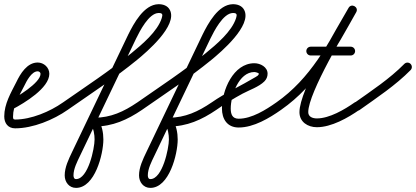

<svg xmlns="http://www.w3.org/2000/svg" viewBox="-30 -584 1987 917"><path d="M32.3 -63.5C32.3 -63.5 32.3 -63.5 32.3 -63.5C85.6 -91.6 205.6 -163.2 205.6 -231.5C205.6 -261.5 179.5 -285.4 150 -285.4C99.4 -285.4 67.3 -232.1 48.1 -192.1C48.1 -192.1 48.1 -192.2 48.2 -192.3C48.2 -192.4 48.3 -192.5 48.3 -192.5C22.1 -140.8 -9.7 -87.7 -9.7 -28.1C-9.7 4.2 8.1 28.9 42.3 28.9C127.6 28.9 225.7 -11.7 294.1 -59.8C303.6 -66.5 305.8 -79.6 299.2 -89.1C292.5 -98.6 279.4 -100.8 269.9 -94.2C269.9 -94.2 269.9 -94.2 269.9 -94.2C208.6 -51.1 118.9 -13.1 42.3 -13.1C32.4 -13.1 32.3 -18.9 32.3 -28.1C32.3 -80 62.9 -128.4 85.7 -173.5C85.7 -173.5 85.8 -173.6 85.8 -173.7C85.9 -173.8 85.9 -173.9 85.9 -173.9C96.6 -196 120.4 -243.4 150 -243.4C156.4 -243.4 163.6 -238.3 163.6 -231.5C163.6 -187.6 47.6 -119.1 12.7 -100.7C2.5 -95.3 -1.4 -82.6 4 -72.3C9.4 -62 22.1 -58.1 32.3 -63.5Z M294 -59.8C294 -59.8 294 -59.8 294 -59.8C404.7 -137 519.8 -212.2 624.3 -297.7C670.2 -335.3 819.4 -462.2 781.4 -536.2C770.7 -557.1 748.4 -564.3 726.4 -563.9C657.3 -562.5 608.5 -471.5 582.2 -418.3C582.2 -418.3 582.2 -418.2 582.2 -418.2C582.1 -418.1 582.1 -418.1 582.1 -418.1C492.8 -231.4 403.5 -44.7 314.2 142.1C297.9 176.1 279 215 279 253.5C279 285.2 299.5 313.4 333.1 313.4C423.2 313.4 463.7 152.1 463.7 82C463.7 50.6 457 13.7 438.7 -12.7C434.5 -18.9 426.4 -10.6 421.3 -0.9C416.2 8.9 414 20.2 421.4 20.2C507.6 20.2 578.2 -11.6 648.8 -59.6C658.4 -66.2 660.9 -79.2 654.4 -88.8C647.8 -98.4 634.8 -100.9 625.2 -94.4C561.6 -51.2 499 -21.8 421.4 -21.8C414 -21.8 407.5 -16.6 404 -9.9C400.5 -3.3 399.9 5 404.2 11.1C417.4 30.4 421.7 59.3 421.7 82C421.7 124.9 390.9 271.4 333.1 271.4C323.4 271.4 321 261.4 321 253.5C321 222.1 338.7 188.1 352.1 160.2C441.4 -26.5 530.7 -213.2 620 -399.9C620 -399.9 620 -399.9 619.9 -399.8C619.9 -399.8 619.9 -399.7 619.9 -399.7C637 -434.3 680.4 -520.9 727.2 -521.9C746.3 -522.2 748 -515 742.5 -497.5C722.2 -433.2 647.6 -371 597.8 -330.3C494 -245.4 379.8 -170.9 270 -94.2C260.5 -87.6 258.1 -74.5 264.8 -65C271.4 -55.5 284.5 -53.1 294 -59.8Z M649 -59.8C649 -59.8 649 -59.8 649 -59.8C759.7 -137 874.8 -212.2 979.3 -297.7C1025.2 -335.3 1174.4 -462.2 1136.4 -536.2C1125.7 -557.1 1103.4 -564.3 1081.4 -563.9C1012.3 -562.5 963.5 -471.5 937.2 -418.3C937.2 -418.3 937.2 -418.2 937.2 -418.2C937.1 -418.1 937.1 -418.1 937.1 -418.1C847.8 -231.4 758.5 -44.7 669.2 142.1C652.9 176.1 634 215 634 253.5C634 285.2 654.5 313.4 688.1 313.4C778.2 313.4 818.7 152.1 818.7 82C818.7 50.6 812 13.7 793.7 -12.7C789.5 -18.9 781.4 -10.6 776.3 -0.9C771.2 8.9 769 20.2 776.4 20.2C862.6 20.2 933.2 -11.6 1003.8 -59.6C1013.4 -66.2 1015.9 -79.2 1009.4 -88.8C1002.8 -98.4 989.8 -100.9 980.2 -94.4C916.6 -51.2 854 -21.8 776.4 -21.8C769 -21.8 762.5 -16.6 759 -9.9C755.5 -3.3 754.9 5 759.2 11.1C772.4 30.4 776.7 59.3 776.7 82C776.7 124.9 745.9 271.4 688.1 271.4C678.4 271.4 676 261.4 676 253.5C676 222.1 693.7 188.1 707.1 160.2C796.4 -26.5 885.7 -213.2 975 -399.9C975 -399.9 975 -399.9 974.9 -399.8C974.9 -399.8 974.9 -399.7 974.9 -399.7C992 -434.3 1035.4 -520.9 1082.2 -521.9C1101.3 -522.2 1103 -515 1097.5 -497.5C1077.2 -433.2 1002.6 -371 952.8 -330.3C849 -245.4 734.8 -170.9 625 -94.2C615.5 -87.6 613.1 -74.5 619.8 -65C626.4 -55.5 639.5 -53.1 649 -59.8Z M1004 -59.8C1004 -59.8 1004 -59.8 1004 -59.8C1044.2 -87.8 1085.7 -113.7 1128.9 -136.9C1160.7 -153.9 1207.1 -169.5 1232.6 -195.2C1242.6 -205.2 1248 -217.7 1248 -232C1248 -264.1 1213.3 -282 1185 -282C1083.7 -282 1030 -151.9 1030 -66C1030 -15.5 1055.1 25 1110 25C1181.9 25 1256.5 -20 1313.1 -59.8C1322.6 -66.5 1324.8 -79.6 1318.2 -89.1C1311.5 -98.6 1298.4 -100.8 1288.9 -94.2C1288.9 -94.2 1288.9 -94.2 1288.9 -94.2C1240.2 -59.9 1172.3 -17 1110 -17C1079.2 -17 1072 -38.9 1072 -66C1072 -126.8 1110 -240 1185 -240C1189.3 -240 1206 -236 1206 -232C1206 -224.4 1196.6 -219.6 1191.1 -216.3C1120.7 -174 1048.3 -141.9 980 -94.2C970.5 -87.6 968.1 -74.5 974.8 -65C981.4 -55.5 994.5 -53.1 1004 -59.8Z M1313 -59.8C1313 -59.8 1313 -59.8 1313 -59.8C1483.9 -179.1 1570.9 -348.2 1671.3 -525.7C1678.2 -537.8 1672.5 -549.1 1663.3 -554.3C1654.2 -559.4 1641.6 -558.5 1634.7 -546.3C1581.2 -451.7 1400.2 -155.6 1400.2 -48.3C1400.2 -1.5 1440.1 23.6 1483.3 23.6C1552.9 23.6 1631.8 -21.1 1687 -59.8C1696.5 -66.5 1698.9 -79.5 1692.2 -89C1685.5 -98.5 1672.5 -100.9 1663 -94.2C1663 -94.2 1663 -94.2 1663 -94.2C1615.4 -60.9 1543.5 -18.4 1483.3 -18.4C1463.9 -18.4 1442.2 -25.6 1442.2 -48.3C1442.2 -141.6 1623.9 -441.9 1671.3 -525.7C1678.2 -537.8 1672.5 -549.1 1663.3 -554.3C1654.2 -559.4 1641.6 -558.5 1634.7 -546.3C1537.7 -374.9 1454.1 -209.4 1289 -94.2C1279.5 -87.6 1277.1 -74.5 1283.8 -65C1290.4 -55.5 1303.5 -53.1 1313 -59.8ZM1454 -319C1454 -319 1454 -319 1454 -319C1517.7 -319 1581.3 -319 1645 -319C1656.6 -319 1666 -328.4 1666 -340C1666 -351.6 1656.6 -361 1645 -361C1645 -361 1645 -361 1645 -361C1581.3 -361 1517.7 -361 1454 -361C1442.4 -361 1433 -351.6 1433 -340C1433 -328.4 1442.4 -319 1454 -319Z M1657.9 -63.5C1664.6 -54 1677.7 -51.8 1687.2 -58.5C1770.4 -117.7 1859.3 -176.4 1931 -249.3C1939.1 -257.5 1939 -270.8 1930.7 -279C1922.5 -287.1 1909.2 -287 1901 -278.7C1901 -278.7 1901 -278.7 1901 -278.7C1831.1 -207.6 1744 -150.4 1662.8 -92.8C1653.4 -86.1 1651.2 -73 1657.9 -63.5Z"/></svg>

Font: FRB American Cursive Guidelines Medium
Style: Italic
Weight: 500
Italic angle: -25°
Version: Version 2.0;Modular Font Editor K font №1